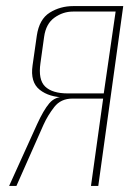

<svg xmlns="http://www.w3.org/2000/svg" viewBox="-20 -611 456 631"><path d="M303 0H279L319 -287H218Q180 -287 158.5 -259.5Q137 -232 123 -201L34 0H10L102 -203Q123 -249 142 -271.5Q161 -294 193 -293L194 -291Q142 -291 110.5 -316Q79 -341 87 -396L101 -494Q109 -548 143.5 -569.5Q178 -591 221 -591H385ZM321 -304 360 -573H220Q187 -573 159 -553Q131 -533 125 -490L113 -404Q105 -349 128.5 -326.5Q152 -304 203 -304Z"/></svg>

Font: Alumni Sans SC Thin
Style: Italic
Weight: 100
Italic angle: -8°
Designer: Robert E. Leuschke
Foundry: Robert E. Leuschke
Version: Version 1.016